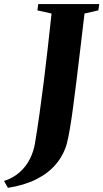

<svg xmlns="http://www.w3.org/2000/svg" viewBox="-112 -763 508 944"><path d="M-73 160.5 -92 127Q-45 111 -13.8 82.5Q17.5 54 35.5 17.5Q53.5 -19 60 -58.5Q71.5 -127.5 82.5 -205.5Q93.5 -283.5 103.8 -366.5Q114 -449.5 123.5 -533.2Q133 -617 141.5 -696.5L72 -712L76 -743H376L371.5 -712L303.5 -696.5Q292.5 -605.5 282.8 -522Q273 -438.5 264 -365.8Q255 -293 247 -233Q239 -173 231.2 -127.8Q223.5 -82.5 216 -54.5Q199.5 1.5 162.2 45.2Q125 89 66.2 118.5Q7.5 148 -73 160.5Z"/></svg>

Font: Merriweather 96pt ExtraBold
Style: Italic
Weight: 800
Italic angle: -7.8°
Version: Version 2.101